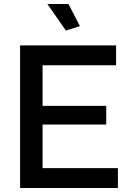

<svg xmlns="http://www.w3.org/2000/svg" viewBox="-20 -936 643 956"><path d="M567 -99V0H80V-710H558V-611H192V-409H509V-316H192V-99ZM216 -916H321L378 -806L308 -784Z"/></svg>

Font: Raleway Thin SemiBold
Style: Regular
Weight: 600
Version: Version 4.026